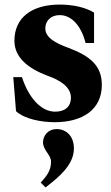

<svg xmlns="http://www.w3.org/2000/svg" viewBox="-20 -522 486 839"><path d="M38 -185 50 -36C88 -1 163 12 219 12C341 12 425 -43 425 -151C425 -237 371 -278 279 -313C221 -334 178 -358 178 -398C178 -429 200 -456 241 -456C292 -456 335 -410 354 -334H391V-467C350 -492 293 -502 241 -502C119 -502 43 -445 43 -344C43 -271 102 -223 190 -190C241 -172 290 -143 290 -95C290 -57 265 -34 221 -34C155 -34 102 -103 76 -185ZM158 276 179 297C235 254 303 199 303 127C303 73 270 42 227 42C191 42 168 70 168 100C168 134 203 155 203 184C203 222 186 245 158 276Z"/></svg>

Font: Heuristica
Style: Bold
Weight: 700
Version: Version 1.0.1